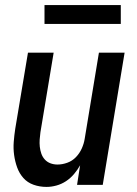

<svg xmlns="http://www.w3.org/2000/svg" viewBox="-20 -727 540 755"><path d="M163 8Q136 8 112 -0.5Q88 -9 72 -27Q56 -45 47.5 -68.5Q39 -92 35.5 -117.5Q32 -143 34 -169Q36 -195 40 -221L90 -520H191L139 -207Q137 -193 136 -178.5Q135 -164 136.5 -150Q138 -136 142.5 -123Q147 -110 156 -100Q165 -90 178 -85Q191 -80 206 -80Q225 -80 244.5 -87Q264 -94 278.5 -109Q293 -124 301.5 -143Q310 -162 313 -181L369 -520H470L384 0H283L295 -77Q285 -59 271 -42.5Q257 -26 239.5 -14.5Q222 -3 202 2.5Q182 8 163 8ZM455 -633H155V-707H455Z"/></svg>

Font: Iosevka Semibold Oblique
Style: Regular
Weight: 600
Italic angle: -9°
Monospace: yes
Designer: Belleve Invis
Foundry: Belleve Invis
Version: Version 32.5.0; ttfautohint (v1.8.4)